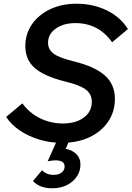

<svg xmlns="http://www.w3.org/2000/svg" viewBox="-20 -751 707 1031"><path d="M13 -123 100 -196Q138 -144 195 -116Q252 -88 317 -88Q388 -88 430.5 -120Q473 -152 473 -204Q473 -245 441.5 -269.5Q410 -294 331 -313Q218 -341 167 -385.5Q116 -430 116 -503Q116 -569 151.5 -620.5Q187 -672 249.5 -701.5Q312 -731 391 -731Q480 -731 553 -695.5Q626 -660 667 -595L582 -524Q509 -627 385 -627Q321 -627 279.5 -597.5Q238 -568 238 -521Q238 -485 268.5 -462.5Q299 -440 378 -421Q491 -393 544 -345Q597 -297 597 -220Q597 -151 560.5 -97.5Q524 -44 460 -14Q396 16 312 16Q249 16 191 -1.5Q133 -19 87 -50Q41 -81 13 -123ZM157 221 206 163Q229 188 268 188Q295 188 311 175.5Q327 163 327 143Q327 110 278 110Q263 110 236 115L292 -10H358L333 48Q369 55 390.5 77Q412 99 412 132Q412 168 392.5 197Q373 226 339 243Q305 260 261 260Q193 260 157 221Z"/></svg>

Font: Wix Madefor Text SemiBold
Style: Italic
Weight: 600
Italic angle: -12°
Designer: Dalton Maag Ltd
Foundry: Dalton Maag Ltd
Version: Version 3.100